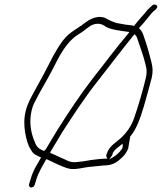

<svg xmlns="http://www.w3.org/2000/svg" viewBox="-20 -740 713 846"><path d="M93 -250C85 -217 86 -181 91 -155C95 -130 104 -96 116 -81C125 -61 138 -57 161 -46C155 -34 147 -23 142 -13C130 8 121 27 116 46L108 72C106 78 110 86 116 86C124 86 131 82 133 74L141 48C150 19 170 -14 184 -39C219 -24 245 -8 280 2C300 8 321 4 344 0C372 -6 407 -7 436 -11H437C466 -11 486 -19 503 -33C521 -48 535 -61 545 -86C547 -95 549 -114 552 -128L554 -140L556 -141C582 -173 599 -221 614 -272C621 -296 642 -371 648 -395C655 -426 653 -442 647 -467C640 -494 631 -529 622 -555C612 -583 610 -600 592 -616C608 -632 629 -658 640 -672C646 -679 650 -685 656 -690L666 -698C669 -701 672 -705 673 -709C674 -715 669 -720 660 -720C656 -720 654 -719 652 -717L643 -709C635 -702 627 -694 620 -684C607 -669 584 -644 570 -625L567 -627C566 -627 565 -628 563 -628C543 -630 526 -632 508 -636C481 -639 459 -653 441 -662C401 -675 365 -649 337 -626H336L318 -614C310 -609 302 -603 292 -596C259 -572 237 -533 213 -491C188 -441 157 -383 130 -335C115 -307 101 -283 93 -250ZM119 -252C122 -263 125 -275 131 -286C154 -334 186 -384 211 -433C243 -496 271 -554 326 -589C340 -597 353 -607 367 -618C377 -626 391 -635 408 -635C424 -637 435 -629 443 -625V-624C469 -608 510 -605 550 -599L545 -592C491 -529 441 -460 389 -395C333 -322 283 -247 232 -166L184 -86C181 -81 179 -78 174 -75C142 -87 139 -99 128 -128C116 -159 108 -203 119 -252ZM213 -488V-489ZM201 -67 202 -70C203 -73 205 -76 206 -77L254 -157C304 -235 354 -311 410 -382C462 -448 517 -521 569 -585L572 -589C578 -585 582 -580 584 -573C596 -537 613 -492 622 -453C627 -432 628 -421 622 -394C610 -344 589 -271 573 -226C561 -186 538 -156 514 -133C491 -112 463 -97 453 -69L449 -59C446 -53 451 -45 453 -41H442C434 -40 425 -40 415 -39C394 -37 366 -33 346 -29L318 -26C295 -23 280 -30 265 -38C242 -47 229 -55 204 -65ZM461 -37 473 -54 474 -55 477 -65V-66C484 -78 493 -86 504 -94L520 -107C521 -103 521 -95 520 -90C519 -86 516 -83 515 -81C505 -67 494 -57 479 -48ZM503 -94H504ZM651 -716 652 -717ZM573 -226V-227Z"/></svg>

Font: Stray Cat
Style: LtObl
Weight: 300
Version: Version 1.0